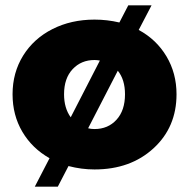

<svg xmlns="http://www.w3.org/2000/svg" viewBox="-20 -624 706 717"><path d="M333 8.8Q284.2 8.8 235.8 -3.9L195.8 73.2H109.9L165 -33.2Q100.1 -69.8 63.5 -131.8Q26.9 -193.8 26.9 -272Q26.9 -352.5 66.4 -416.3Q106 -480 175.8 -515.4Q245.6 -550.8 333 -550.8Q380.4 -550.8 425.8 -540L459 -604H545.9L498 -512.2Q564 -476.6 601.6 -413.6Q639.2 -350.6 639.2 -272Q639.2 -148.9 553.2 -70.1Q467.3 8.8 333 8.8ZM333 -142.1Q383.3 -142.1 415 -176.8Q446.8 -211.4 446.8 -272Q446.8 -326.7 419.9 -359.9L309.1 -145Q319.3 -142.1 333 -142.1ZM244.1 -186 353 -397.9Q341.3 -399.9 333 -399.9Q283.2 -399.9 251.2 -365.7Q219.2 -331.5 219.2 -272Q219.2 -220.2 244.1 -186Z"/></svg>

Font: Montserrat ExtraBold
Style: Regular
Weight: 800
Designer: Julieta Ulanovsky
Foundry: Julieta Ulanovsky
Version: Version 9.000